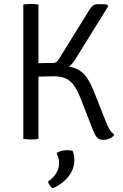

<svg xmlns="http://www.w3.org/2000/svg" viewBox="-20 -706 623 976"><path d="M98.5 -683Q106 -684.5 116 -685.2Q126 -686 136 -686Q147 -686 157.2 -685.2Q167.5 -684.5 175.5 -683V0Q167.5 1.5 157.2 2.2Q147 3 136 3Q126 3 116 2.2Q106 1.5 98.5 0ZM561 -21Q553 -8.5 537 -1.8Q521 5 508 5Q483 5 472.5 -7.8Q462 -20.5 452.5 -45L389 -207.5Q365 -269.5 335.5 -293.8Q306 -318 256.5 -318Q244.5 -318 214.5 -317.5Q184.5 -317 135 -315V-369.5H291.5Q340 -369.5 370.2 -355.5Q400.5 -341.5 420.8 -312.5Q441 -283.5 458.5 -238L520.5 -82Q527 -65 533.5 -53.8Q540 -42.5 547 -34.8Q554 -27 561 -21ZM429.5 -648Q440 -666 450.2 -675.5Q460.5 -685 483 -685Q493.5 -685 503.2 -684.5Q513 -684 524 -683L530.5 -675L362 -403.5Q343.5 -373.5 316.2 -355.5Q289 -337.5 251.5 -337.5H135V-383Q159.5 -384.5 192 -385.2Q224.5 -386 248 -386Q261 -386 267.8 -392Q274.5 -398 282.5 -410.5ZM349.5 61Q353 68 355.5 81.2Q358 94.5 358 107Q358 152.5 328.8 190.2Q299.5 228 250.5 250.5Q241 247.5 233.8 237.8Q226.5 228 224 217Q280.5 177 280.5 123.5Q280.5 110 276.8 96Q273 82 267.5 71.5Q290 57.5 322 57.5Q338 57.5 349.5 61Z"/></svg>

Font: Signika SC
Style: Regular
Weight: 300
Designer: Anna Giedryś
Foundry: Anna Giedryś
Version: Version 2.000